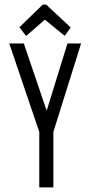

<svg xmlns="http://www.w3.org/2000/svg" viewBox="-20 -811 390 831"><path d="M150 0V-240L20 -623H83L182 -332L272 -623H331L211 -240V0ZM93 -655 64 -693 165 -791H180L286 -692L260 -656L174 -726Z"/></svg>

Font: Inconsolata ExtraCondensed
Style: Regular
Weight: 400
Width: 2
Monospace: yes
Designer: Raph Levien, Cyreal, Brenton Simpson
Foundry: Raph Levien, Cyreal, Google
Version: Version 3.001; ttfautohint (v1.8.2.53-6de2)